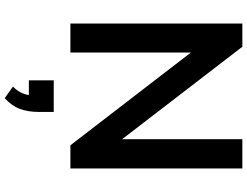

<svg xmlns="http://www.w3.org/2000/svg" viewBox="-134 -618 1024 795"><g transform="rotate(90 377.5 -220.0)"><path d="M677 -712V0H581L197 -499V0H77V-712H173L556 -214V-712ZM443 69V131Q443 175 430.5 209Q418 243 386 272L338 238Q368 208 373 172H312V69Z"/></g></svg>

Font: Muli
Style: Bold
Weight: 700
Designer: Vernon Adams
Foundry: Vernon Adams
Version: Version 2.001